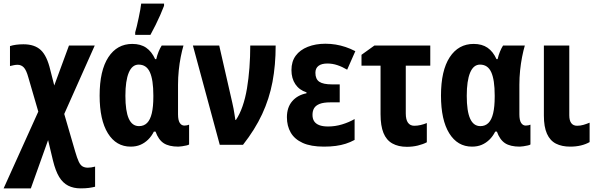

<svg xmlns="http://www.w3.org/2000/svg" viewBox="-37 -798 3286 1058"><path d="M92 -554Q154 -554 188 -522Q222 -490 240 -413L262 -327L343 -547H485L317 -170L377 36Q388 74 397 93Q406 112 418 119Q430 126 447 126Q457 126 466 124.5Q475 123 487 120V231Q471 235 452.5 237.5Q434 240 407 240Q368 240 338.5 225Q309 210 289 177Q269 144 255 87L228 -26L133 240H-17L174 -183L119 -372Q108 -412 94 -426.5Q80 -441 60 -441Q51 -441 40 -439Q29 -437 18 -434V-544Q33 -549 52 -551.5Q71 -554 92 -554Z M729 -103Q756 -103 773.5 -120.5Q791 -138 799.5 -174Q808 -210 808 -265V-272Q808 -358 789 -400Q770 -442 727 -442Q691 -442 672.5 -397.5Q654 -353 654 -270Q654 -186 672.5 -144.5Q691 -103 729 -103ZM683 10Q603 10 557.5 -63.5Q512 -137 512 -271Q512 -409 560 -482.5Q608 -556 692 -556Q738 -556 768.5 -535Q799 -514 818 -472H824Q829 -494 837 -513.5Q845 -533 854 -547H974Q966 -520 959 -484.5Q952 -449 948 -410Q944 -371 944 -331V-168Q944 -136 953.5 -121Q963 -106 979 -106Q986 -106 993.5 -107.5Q1001 -109 1005 -111V-2Q1002 1 990.5 3.5Q979 6 966.5 8Q954 10 946 10Q894 10 865 -9Q836 -28 820 -73H811Q798 -47 779 -28.5Q760 -10 736.5 0Q713 10 683 10ZM708 -620Q712 -633 717 -654Q722 -675 727 -699Q732 -723 736 -744.5Q740 -766 741 -778H867V-766Q858 -742 846 -715Q834 -688 820.5 -660.5Q807 -633 792 -606H708Z M1026 -547H1171L1243 -232Q1247 -216 1250 -199Q1253 -182 1255.5 -166Q1258 -150 1260 -137H1263Q1284 -168 1299.5 -212.5Q1315 -257 1324 -311Q1333 -365 1337.5 -425Q1342 -485 1342 -547H1482Q1482 -439 1464.5 -346.5Q1447 -254 1407.5 -169Q1368 -84 1302 0H1174Z M1835 -333V-234H1784Q1746 -234 1724.5 -225.5Q1703 -217 1694 -202Q1685 -187 1685 -165Q1685 -144 1694 -130Q1703 -116 1722 -108.5Q1741 -101 1771 -101Q1810 -101 1848 -112.5Q1886 -124 1917 -142V-27Q1893 -14 1868 -6Q1843 2 1813.5 6Q1784 10 1748 10Q1676 10 1631 -10.5Q1586 -31 1565 -67.5Q1544 -104 1544 -152Q1544 -206 1573 -240Q1602 -274 1652 -284V-289Q1612 -302 1590.5 -334Q1569 -366 1569 -412Q1569 -459 1592.5 -491Q1616 -523 1659 -540Q1702 -557 1756 -557Q1785 -557 1812.5 -552.5Q1840 -548 1867 -539Q1894 -530 1921 -516L1876 -414Q1849 -430 1822 -439Q1795 -448 1767 -448Q1735 -448 1718 -435Q1701 -422 1701 -397Q1701 -362 1722.5 -347.5Q1744 -333 1792 -333Z M2334 -547V-436H2199V-173Q2199 -139 2211 -122Q2223 -105 2246 -105Q2263 -105 2280.5 -109Q2298 -113 2315 -120V-14Q2294 -3 2265.5 4Q2237 11 2205 11Q2158 11 2125 -7.5Q2092 -26 2076 -65.5Q2060 -105 2060 -169V-436H1955V-496L2026 -547Z M2610 -103Q2637 -103 2654.5 -120.5Q2672 -138 2680.5 -174Q2689 -210 2689 -265V-272Q2689 -358 2670 -400Q2651 -442 2608 -442Q2572 -442 2553.5 -397.5Q2535 -353 2535 -270Q2535 -186 2553.5 -144.5Q2572 -103 2610 -103ZM2564 10Q2484 10 2438.5 -63.5Q2393 -137 2393 -271Q2393 -409 2441 -482.5Q2489 -556 2573 -556Q2619 -556 2649.5 -535Q2680 -514 2699 -472H2705Q2710 -494 2718 -513.5Q2726 -533 2735 -547H2855Q2847 -520 2840 -484.5Q2833 -449 2829 -410Q2825 -371 2825 -331V-168Q2825 -136 2834.5 -121Q2844 -106 2860 -106Q2867 -106 2874.5 -107.5Q2882 -109 2886 -111V-2Q2883 1 2871.5 3.5Q2860 6 2847.5 8Q2835 10 2827 10Q2775 10 2746 -9Q2717 -28 2701 -73H2692Q2679 -47 2660 -28.5Q2641 -10 2617.5 0Q2594 10 2564 10Z M3100 -163Q3100 -134 3111 -119.5Q3122 -105 3143 -105Q3161 -105 3178 -110Q3195 -115 3212 -122V-15Q3191 -3 3164 3.5Q3137 10 3105 10Q3059 10 3026.5 -6.5Q2994 -23 2977 -61Q2960 -99 2960 -161V-547H3100Z"/></svg>

Font: Noto Sans Display Condensed
Style: Bold
Weight: 700
Width: 3
Designer: Monotype Design Team
Foundry: Monotype Imaging Inc.
Version: Version 2.003